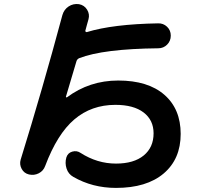

<svg xmlns="http://www.w3.org/2000/svg" viewBox="-20 -838 1040 948"><path d="M123 23.4Q98.6 17.6 86.9 -4.4Q75.2 -26.4 82 -49.8Q189.5 -396.5 288.1 -763.7Q295.9 -791 318.8 -806.2Q341.8 -821.3 370.1 -817.4Q396.5 -812.5 410.2 -790Q423.8 -767.6 417 -743.2Q414.1 -734.4 409.2 -715.3Q404.3 -696.3 401.4 -686.5Q400.4 -683.6 403.3 -681.2Q406.2 -678.7 409.2 -679.7Q537.1 -718.8 760.7 -722.7Q786.1 -723.6 804.7 -706.1Q823.2 -688.5 823.2 -662.1Q823.2 -635.7 805.2 -617.7Q787.1 -599.6 761.7 -599.6Q489.3 -596.7 371.1 -550.8Q360.4 -545.9 357.4 -535.2L305.7 -361.3Q304.7 -359.4 306.6 -357.9Q308.6 -356.4 310.5 -357.4Q421.9 -440.4 563.5 -440.4Q710.9 -440.4 791.5 -370.1Q872.1 -299.8 872.1 -176.8Q872.1 -52.7 788.1 18.6Q704.1 89.8 552.7 89.8Q436.5 89.8 341.8 35.2Q317.4 21.5 308.6 -5.9Q299.8 -33.2 307.6 -60.5Q314.5 -83 336.9 -89.4Q359.4 -95.7 377.9 -83Q460 -30.3 552.7 -30.3Q640.6 -30.3 689.5 -70.3Q738.3 -110.4 738.3 -179.7Q738.3 -245.1 689 -282.7Q639.6 -320.3 549.8 -320.3Q431.6 -320.3 347.2 -248.5Q262.7 -176.8 203.1 -18.6Q194.3 5.9 171.4 17.6Q148.4 29.3 123 23.4Z"/></svg>

Font: Rounded-X Mgen+ 1m bold
Style: Bold
Weight: 700
Designer: [Source Han Sans]
Ryoko NISHIZUKA  (kana & ideographs); Paul D. Hunt (Latin, Greek & Cyrillic); Wenlong ZHANG  (bopomofo
Version: Version 1.059.20150602